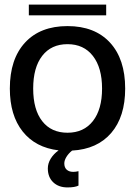

<svg xmlns="http://www.w3.org/2000/svg" viewBox="-20 -646 590 839"><path d="M527 -259Q527 -136 466 -65Q405 6 295 12Q279 25 270 40Q261 55 261 68Q261 86 271.5 95.5Q282 105 300 105Q311 105 323 102V165Q307 173 275 173Q236 173 212.5 150.5Q189 128 189 90Q189 68 201.5 47.5Q214 27 236 11Q135 -1 79 -71.5Q23 -142 23 -259Q23 -388 89.5 -460Q156 -532 275 -532Q394 -532 460.5 -460Q527 -388 527 -259ZM106 -626H444V-579H106ZM275 -66Q346 -66 386 -117Q426 -168 426 -259Q426 -350 386 -401.5Q346 -453 275 -453Q204 -453 164.5 -402Q125 -351 125 -259Q125 -167 164.5 -116.5Q204 -66 275 -66Z"/></svg>

Font: Non Bureau
Style: Regular
Weight: 400
Designer: Jona Saucedo
Foundry: Non Foundry
Version: Version 1.000; ttfautohint (v1.8.4)